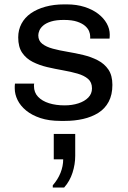

<svg xmlns="http://www.w3.org/2000/svg" viewBox="-20 -541 582 875"><path d="M256 10Q203 10 164 -3Q125 -16 99 -37.4Q73 -58.8 60.1 -85.1Q47.2 -111.5 47.2 -138Q47.2 -144.2 47.2 -148.4Q47.2 -152.5 48.2 -160H135.8Q134.8 -156.8 134.8 -154.1Q134.8 -151.5 134.8 -149Q134.8 -119.5 153.4 -100Q172 -80.5 203.4 -70.6Q234.8 -60.8 274.5 -60.8Q308.8 -60.8 337.1 -70Q365.5 -79.2 382.4 -96.5Q399.2 -113.8 399.2 -138.2Q399.2 -166.2 381.1 -181.6Q363 -197 333.1 -205.6Q303.2 -214.2 267.4 -220.5Q231.5 -226.8 195.2 -235.2Q159 -243.8 129.1 -258.9Q99.2 -274 81.1 -300.5Q63 -327 63 -370.5Q63 -404.8 77.9 -432.9Q92.8 -461 120.6 -480.4Q148.5 -499.8 187 -510.4Q225.5 -521 272 -521H285Q329 -521 365.1 -509.5Q401.2 -498 426.9 -478.5Q452.5 -459 466.4 -434.2Q480.2 -409.5 480.2 -383Q480.2 -378.2 479.8 -372.5Q479.2 -366.8 479.2 -365.2H391V-376Q391 -385.8 386.2 -398.1Q381.5 -410.5 368.4 -422.4Q355.2 -434.2 331.8 -442.2Q308.2 -450.2 270.8 -450.2Q236 -450.2 213.1 -443.1Q190.2 -436 177.4 -425Q164.5 -414 159.5 -401.9Q154.5 -389.8 154.5 -380Q154.5 -355.5 172.6 -341.4Q190.8 -327.2 221 -319.1Q251.2 -311 287.5 -305Q323.8 -299 359.6 -290.4Q395.5 -281.8 425.8 -266.1Q456 -250.5 474.1 -223.9Q492.2 -197.2 492.2 -154.2Q492.2 -109 475.2 -77.2Q458.2 -45.5 428 -26.6Q397.8 -7.8 358.9 1.1Q320 10 276 10ZM220.5 313.8V303.5Q243.8 277 255.9 246.5Q268 216 268 185H225V69.5H322.8V169.2Q322.8 207.8 310.5 246.1Q298.2 284.5 272.2 313.8Z"/></svg>

Font: Chivo Medium
Style: Regular
Weight: 500
Designer: Hector Gatti
Foundry: Omnibus-Type
Version: Version 2.002